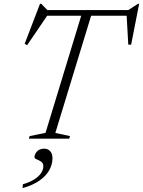

<svg xmlns="http://www.w3.org/2000/svg" viewBox="-20 -728 750 1008"><path d="M673.5 -645.5H189.5L232.5 -652.5L122.5 -491L109.5 -498L190 -708H196.5L235 -669L210 -675H671.5L644 -669L704.5 -708H710.5L668.5 -493.5H653.5L644.5 -652.5ZM410.5 -659H462.5L270.5 -30L347.5 -13.5L343.5 0H131.5L135.5 -13.5L219 -30.5ZM161 98Q161 82 174.2 67.2Q187.5 52.5 212.5 52.5Q231 52.5 243.2 65.5Q255.5 78.5 255.5 103.5Q255.5 135 238.8 165.2Q222 195.5 187.2 220Q152.5 244.5 98.5 259.5L100 239.5Q137 228.5 160.8 213.2Q184.5 198 196 180.2Q207.5 162.5 207.5 145Q207.5 128.5 196 120.8Q184.5 113 172.8 108.5Q161 104 161 98Z"/></svg>

Font: Newsreader 24pt Light
Style: Italic
Weight: 300
Italic angle: -17°
Designer: Hugues Gentile
Foundry: Production Type
Version: Version 1.003